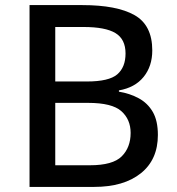

<svg xmlns="http://www.w3.org/2000/svg" viewBox="-20 -734 694 754"><path d="M303 -714Q439 -714 508.5 -674.5Q578 -635 578 -536Q578 -474 544 -432Q510 -390 447 -379V-374Q490 -367 525 -348Q560 -329 580 -294.5Q600 -260 600 -204Q600 -107 533 -53.5Q466 0 350 0H96V-714ZM321 -414Q408 -414 440.5 -442Q473 -470 473 -524Q473 -580 433.5 -604Q394 -628 308 -628H197V-414ZM197 -330V-85H333Q423 -85 458 -120Q493 -155 493 -212Q493 -265 456.5 -297.5Q420 -330 326 -330Z"/></svg>

Font: Noto Sans New Tai Lue Medium
Style: Regular
Weight: 500
Version: Version 2.003